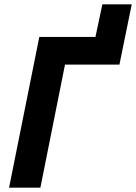

<svg xmlns="http://www.w3.org/2000/svg" viewBox="-20 -869 630 889"><path d="M22 0 162 -698H422L454 -849H590L533 -570H281L167 0Z"/></svg>

Font: IBM Plex Sans
Style: Bold Italic
Weight: 700
Italic angle: -11.31°
Designer: Mike Abbink, Paul van der Laan, Pieter van Rosmalen
Foundry: Bold Monday
Version: Version 3.201